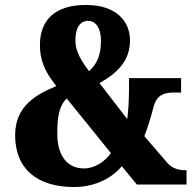

<svg xmlns="http://www.w3.org/2000/svg" viewBox="-20 -744 786 774"><path d="M279 10C365 10 433 -28 471 -74L532 0H732V-58H724C705 -58 675 -63 654 -88L562 -195C577 -235 589 -274 598 -309C612 -370 652 -371 691 -371H710V-429H500V-382C500 -340 497 -293 493 -264L381 -409C461 -454 504 -504 504 -582C504 -658 449 -724 326 -724C204 -724 141 -665 141 -563C141 -503 158 -459 207 -397C129 -364 41 -319 41 -199C41 -62 131 10 279 10ZM339 -457C307 -500 284 -537 284 -580C284 -632 302 -660 336 -660C366 -660 387 -630 387 -581C387 -524 373 -488 339 -457ZM318 -65C252 -65 211 -116 211 -204C211 -266 216 -315 249 -347L427 -127C404 -94 364 -65 318 -65Z"/></svg>

Font: Noto Serif Armenian Condensed Black
Style: Regular
Weight: 900
Width: 3
Designer: Monotype Design Team
Foundry: Monotype Imaging Inc.
Version: Version 2.008